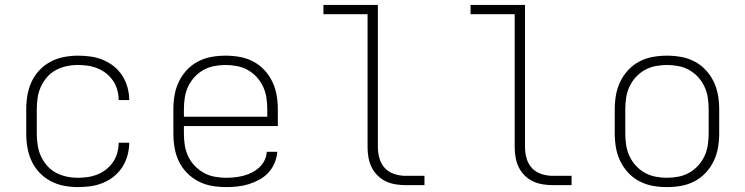

<svg xmlns="http://www.w3.org/2000/svg" viewBox="-20 -755 3040 783"><path d="M298 8Q269 8 240.5 2.5Q212 -3 186.5 -16.5Q161 -30 141 -51Q121 -72 109 -98Q97 -124 92 -152.5Q87 -181 87 -210V-310Q87 -339 92 -367.5Q97 -396 109 -422Q121 -448 141 -469Q161 -490 186.5 -503.5Q212 -517 240.5 -522.5Q269 -528 298 -528Q324 -528 349.5 -524.5Q375 -521 399.5 -511Q424 -501 444.5 -484.5Q465 -468 479 -446Q493 -424 500 -398.5Q507 -373 507 -347H464Q464 -367 458.5 -387.5Q453 -408 441.5 -425Q430 -442 414 -455Q398 -468 378.5 -476Q359 -484 338.5 -487Q318 -490 298 -490Q274 -490 251 -485Q228 -480 207.5 -469Q187 -458 171.5 -440Q156 -422 146.5 -401Q137 -380 133.5 -356.5Q130 -333 130 -310V-210Q130 -187 133.5 -163.5Q137 -140 146.5 -119Q156 -98 171.5 -80Q187 -62 207.5 -51Q228 -40 251 -35Q274 -30 298 -30Q318 -30 338.5 -33Q359 -36 378.5 -44Q398 -52 414 -65Q430 -78 441.5 -95Q453 -112 458.5 -132.5Q464 -153 464 -173H507Q507 -147 500 -121.5Q493 -96 479 -74Q465 -52 444.5 -35.5Q424 -19 399.5 -9Q375 1 349.5 4.5Q324 8 298 8Z M902 8Q873 8 844 3Q815 -2 789 -15.5Q763 -29 742.5 -50Q722 -71 709.5 -97Q697 -123 692 -152Q687 -181 687 -210V-310Q687 -339 692 -367.5Q697 -396 709.5 -422Q722 -448 742 -469.5Q762 -491 788 -504.5Q814 -518 842.5 -523Q871 -528 900 -528Q929 -528 957.5 -523Q986 -518 1012 -504.5Q1038 -491 1058 -469.5Q1078 -448 1090.5 -422Q1103 -396 1108 -367.5Q1113 -339 1113 -310V-241H730V-210Q730 -186 733.5 -163Q737 -140 747 -118.5Q757 -97 773.5 -79.5Q790 -62 810.5 -50.5Q831 -39 854.5 -34.5Q878 -30 902 -30Q920 -30 938 -32Q956 -34 973.5 -38.5Q991 -43 1007.5 -51.5Q1024 -60 1037.5 -72.5Q1051 -85 1059 -101.5Q1067 -118 1068 -136H1111Q1109 -113 1100 -91Q1091 -69 1075 -51.5Q1059 -34 1038 -22.5Q1017 -11 994.5 -4Q972 3 948.5 5.5Q925 8 902 8ZM730 -279H1070V-310Q1070 -333 1066.5 -356.5Q1063 -380 1053 -401.5Q1043 -423 1027 -440.5Q1011 -458 990.5 -469.5Q970 -481 946.5 -485.5Q923 -490 900 -490Q877 -490 853.5 -485.5Q830 -481 809.5 -469.5Q789 -458 773 -440.5Q757 -423 747 -401.5Q737 -380 733.5 -356.5Q730 -333 730 -310Z M1633 0Q1613 0 1592 -3.5Q1571 -7 1552.5 -16Q1534 -25 1519 -40Q1504 -55 1495 -74Q1486 -93 1482.5 -113.5Q1479 -134 1479 -155V-697H1299V-735H1521V-155Q1521 -132 1527.5 -109Q1534 -86 1549.5 -69.5Q1565 -53 1587.5 -45.5Q1610 -38 1633 -38H1711V0Z M2233 0Q2213 0 2192 -3.5Q2171 -7 2152.5 -16Q2134 -25 2119 -40Q2104 -55 2095 -74Q2086 -93 2082.5 -113.5Q2079 -134 2079 -155V-697H1899V-735H2121V-155Q2121 -132 2127.5 -109Q2134 -86 2149.5 -69.5Q2165 -53 2187.5 -45.5Q2210 -38 2233 -38H2311V0Z M2700 8Q2671 8 2642.5 3Q2614 -2 2588 -15.5Q2562 -29 2542 -50.5Q2522 -72 2509.5 -98Q2497 -124 2492 -152.5Q2487 -181 2487 -210V-310Q2487 -339 2492 -367.5Q2497 -396 2509.5 -422Q2522 -448 2542 -469.5Q2562 -491 2588 -504.5Q2614 -518 2642.5 -523Q2671 -528 2700 -528Q2729 -528 2757.5 -523Q2786 -518 2812 -504.5Q2838 -491 2858 -469.5Q2878 -448 2890.5 -422Q2903 -396 2908 -367.5Q2913 -339 2913 -310V-210Q2913 -181 2908 -152.5Q2903 -124 2890.5 -98Q2878 -72 2858 -50.5Q2838 -29 2812 -15.5Q2786 -2 2757.5 3Q2729 8 2700 8ZM2700 -30Q2723 -30 2746.5 -34.5Q2770 -39 2790.5 -50.5Q2811 -62 2827 -79.5Q2843 -97 2853 -118.5Q2863 -140 2866.5 -163.5Q2870 -187 2870 -210V-310Q2870 -333 2866.5 -356.5Q2863 -380 2853 -401.5Q2843 -423 2827 -440.5Q2811 -458 2790.5 -469.5Q2770 -481 2746.5 -485.5Q2723 -490 2700 -490Q2677 -490 2653.5 -485.5Q2630 -481 2609.5 -469.5Q2589 -458 2573 -440.5Q2557 -423 2547 -401.5Q2537 -380 2533.5 -356.5Q2530 -333 2530 -310V-210Q2530 -187 2533.5 -163.5Q2537 -140 2547 -118.5Q2557 -97 2573 -79.5Q2589 -62 2609.5 -50.5Q2630 -39 2653.5 -34.5Q2677 -30 2700 -30Z"/></svg>

Font: Iosevka SS04 XLt Ex
Style: Regular
Weight: 200
Width: 7
Monospace: yes
Designer: Belleve Invis
Foundry: Belleve Invis
Version: Version 19.0.0; ttfautohint (v1.8.4)